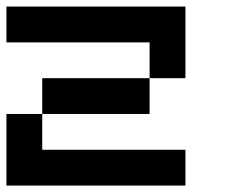

<svg xmlns="http://www.w3.org/2000/svg" viewBox="-20 -576 707 596"><path d="M444.4 -444.4H0V-555.6H555.6V-333.3H444.4ZM444.4 -222.2H111.1V-333.3H444.4ZM111.1 -111.1H555.6V0H0V-222.2H111.1Z"/></svg>

Font: Pixeloid Sans
Style: Regular
Weight: 400
Designer: GGBotNet
Foundry: GGBotNet
Version: 0.5